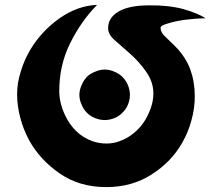

<svg xmlns="http://www.w3.org/2000/svg" viewBox="-20 -765 898 783"><path d="M818.4 -690.4Q799.8 -690.4 775.4 -688.5Q751 -686.5 727.5 -683.6Q690.4 -677.7 663.1 -668.9Q634.8 -661.1 634.8 -651.4Q634.8 -632.8 653.3 -616.2Q671.9 -598.6 694.3 -576.2Q736.3 -534.2 755.9 -482.4Q774.4 -430.7 774.4 -373Q774.4 -323.2 760.7 -274.4Q748 -226.6 723.6 -183.6Q678.7 -104.5 598.6 -53.7Q518.6 -2 413.1 -2Q303.7 -2 223.6 -57.6Q143.6 -112.3 98.6 -193.4Q75.2 -237.3 62.5 -285.2Q49.8 -333 49.8 -380.9Q49.8 -426.8 64.5 -472.7Q78.1 -518.6 102.5 -560.5Q148.4 -637.7 222.7 -690.4Q296.9 -742.2 376 -745.1Q311.5 -679.7 266.6 -589.8Q221.7 -500 221.7 -394.5Q221.7 -344.7 245.1 -295.9Q267.6 -247.1 307.6 -215.8Q330.1 -199.2 356.4 -189.5Q383.8 -179.7 414.1 -179.7Q444.3 -179.7 470.7 -190.4Q497.1 -200.2 518.6 -216.8Q559.6 -247.1 582 -293.9Q605.5 -340.8 605.5 -383.8Q605.5 -431.6 575.2 -473.6Q545.9 -515.6 503.9 -551.8Q470.7 -581.1 446.3 -602.5Q420.9 -625 420.9 -650.4Q420.9 -693.4 464.8 -718.8Q507.8 -743.2 588.9 -743.2Q668.9 -744.1 729.5 -727.5Q789.1 -710 818.4 -690.4ZM509.8 -377.9Q509.8 -397.5 502 -417Q494.1 -436.5 479.5 -451.2Q465.8 -464.8 446.3 -472.7Q426.8 -481.4 407.2 -481.4Q387.7 -481.4 368.2 -472.7Q347.7 -464.8 334 -451.2Q320.3 -436.5 312.5 -417Q303.7 -397.5 303.7 -377.9Q303.7 -358.4 312.5 -338.9Q320.3 -319.3 334 -305.7Q347.7 -291 368.2 -283.2Q387.7 -275.4 407.2 -275.4Q426.8 -275.4 446.3 -283.2Q465.8 -291 479.5 -305.7Q494.1 -319.3 502 -338.9Q509.8 -358.4 509.8 -377.9Z"/></svg>

Font: MahoPreGreeks
Style: Regular
Weight: 400
Designer: ABC, Toei Animation
Foundry: Ishotihadus
Version: Version 1.00